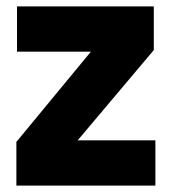

<svg xmlns="http://www.w3.org/2000/svg" viewBox="-20 -578 536 598"><path d="M222 -141H464V0H31V-136L263 -417H33V-558H459V-422Z"/></svg>

Font: IBM-Poppins
Style: Poppins-Bold
Weight: 700
Designer: Mike Abbink, Paul van der Laan, Pieter van Rosmalen, Ben Mitchell, Mark Frömberg
Foundry: Bold Monday
Version: Version 1.1